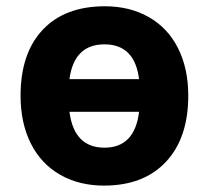

<svg xmlns="http://www.w3.org/2000/svg" viewBox="-20 -576 659 606"><path d="M418.9 -326.2Q405.3 -436 309.6 -436Q213.9 -436 199.2 -326.2ZM199.2 -223.1Q213.9 -109.9 309.6 -109.9Q405.3 -109.9 418.9 -223.1ZM574.2 -273.9Q574.2 -140.6 503.9 -65.4Q433.6 9.8 308.1 9.8Q229.5 9.8 169.4 -24.7Q109.4 -59.1 77.1 -123.5Q44.9 -188 44.9 -273.9Q44.9 -407.7 114.7 -481.9Q184.6 -556.2 311 -556.2Q389.6 -556.2 449.7 -522Q509.8 -487.8 542 -423.8Q574.2 -359.9 574.2 -273.9Z"/></svg>

Font: OpenSans-Bold
Style: Bold
Weight: 700
Foundry: Ascender Corporation
Version: Version 1.10